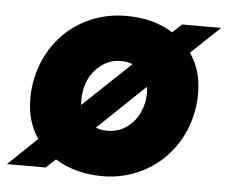

<svg xmlns="http://www.w3.org/2000/svg" viewBox="-74 -561 740 622"><g transform="rotate(5 295.5 -250.0)"><path d="M63 -90Q26 -144 26 -218Q26 -245 30 -269Q42 -341 81.5 -396Q121 -451 181.5 -481.5Q242 -512 313 -512Q402 -512 465 -472L495 -500H622L528 -411Q566 -358 566 -282Q566 -254 562 -231Q550 -159 510 -104Q470 -49 410 -18.5Q350 12 280 12Q192 12 126 -29L95 0H-31ZM346 -358Q329 -365 308 -365Q266 -365 233.5 -334.5Q201 -304 193 -255Q191 -246 191 -230Q191 -218 192 -212ZM284 -136Q327 -136 359 -166Q391 -196 399 -245Q401 -261 401 -268Q401 -275 399 -289L246 -143Q261 -136 284 -136Z"/></g></svg>

Font: Oak Sans ExtraBold
Style: Italic
Weight: 800
Italic angle: -9.49998°
Foundry: Erik Kennedy, Walven
Version: Version 1.000